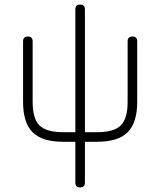

<svg xmlns="http://www.w3.org/2000/svg" viewBox="-20 -621 702 841"><path d="M81 -175V-440Q81 -461 102 -461Q123 -461 123 -440V-175Q123 -101.5 152.8 -71.8Q182.5 -42 256 -42H310V-580Q310 -590.5 315.2 -595.8Q320.5 -601 331 -601Q352 -601 352 -580V-42H406Q479.5 -42 509.2 -71.8Q539 -101.5 539 -175V-440Q539 -461 560 -461Q581 -461 581 -440V-175Q581 -83.5 539.2 -41.8Q497.5 0 406 0H352V179Q352 200 331 200Q310 200 310 179V0H256Q164.5 0 122.8 -41.8Q81 -83.5 81 -175Z"/></svg>

Font: Jura Light Light
Style: Regular
Weight: 300
Version: Version 5.106